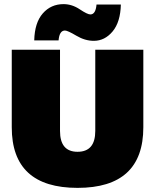

<svg xmlns="http://www.w3.org/2000/svg" viewBox="-20 -901 752 931"><path d="M566 -879Q564 -794 526 -748.5Q488 -703 435 -703Q392 -703 350 -728Q308 -753 295 -753Q268 -753 264 -705H146Q148 -791 187.5 -836Q227 -881 288 -881Q329 -881 366.5 -856Q404 -831 418 -831Q444 -831 448 -879ZM675 -660V-284Q675 10 356 10Q37 10 37 -284V-660H271V-266Q271 -165 356 -165Q442 -165 442 -266V-660Z"/></svg>

Font: Elaine Sans Black
Style: Regular
Weight: 900
Designer: Wei Huang
Foundry: Wei Huang
Version: Version 2.001;December 24, 2019;FontCreator 12.0.0.2547 64-b